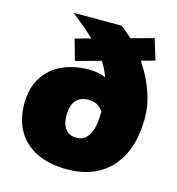

<svg xmlns="http://www.w3.org/2000/svg" viewBox="-111 -836 871 944"><g transform="rotate(15 325.0 -364.0)"><path d="M147 -740H391Q430 -713 470.5 -669.5Q511 -626 544.5 -571.5Q578 -517 599 -455.5Q620 -394 620 -330Q620 -223 584 -146.5Q548 -70 479.5 -29Q411 12 315 12Q226 12 161.5 -18.5Q97 -49 63 -107Q29 -165 29 -246Q29 -325 63 -379.5Q97 -434 157 -462Q217 -490 294 -490Q336 -490 370 -477.5Q404 -465 435 -439.5Q466 -414 497 -374L434 -237Q426 -272 412.5 -296Q399 -320 379 -333Q359 -346 330 -346Q301 -346 281.5 -333.5Q262 -321 253 -298.5Q244 -276 244 -246Q244 -215 252.5 -193.5Q261 -172 278 -161Q295 -150 320 -150Q349 -150 368 -168.5Q387 -187 396 -220.5Q405 -254 405 -299Q405 -374 392 -431Q379 -488 349.5 -537Q320 -586 270.5 -634.5Q221 -683 147 -740ZM215 -513 185 -619 565 -723 597 -617Z"/></g></svg>

Font: Azeret Mono Thin Black
Style: Regular
Weight: 900
Version: Version 1.002